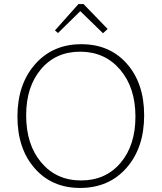

<svg xmlns="http://www.w3.org/2000/svg" viewBox="-20 -918 797 947"><path d="M266 -755 251 -768 367 -898H392L511 -775L488 -754L376 -863ZM375 9Q236 9 151 -88Q66 -185 66 -343Q66 -502 153 -601Q240 -700 381 -700Q521 -700 606 -603.5Q691 -507 691 -349Q691 -189 604 -90Q517 9 375 9ZM380 -28Q501 -28 574.5 -114.5Q648 -201 648 -343Q648 -486 572.5 -574.5Q497 -663 375 -663Q255 -663 182 -576.5Q109 -490 109 -349Q109 -205 183.5 -116.5Q258 -28 380 -28Z"/></svg>

Font: Cantarell Light
Style: Regular
Weight: 300
Designer: Dave Crossland, Nikolaus Waxweiler, Florian Fecher, Jacques Le Bailly, Eben Sorkin, Alexei Vanyashin, Alexios Zavras, Em
Version: Version 0.303